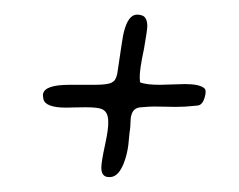

<svg xmlns="http://www.w3.org/2000/svg" viewBox="-20 -381 322 259"><path d="M243.2 -238.3Q229.5 -236.8 216.8 -236.8Q211.4 -236.8 201.9 -237.1Q192.4 -237.3 187.5 -237.3Q182.1 -237.3 170.4 -236.3Q159.7 -235.8 157.2 -225.6Q156.2 -222.7 156 -215.6Q155.8 -208.5 155.3 -205.6Q154.8 -203.6 154.3 -197.5Q153.8 -191.4 153.1 -185.3Q152.3 -179.2 150.9 -173.3Q143.1 -142.1 127.9 -142.1Q125 -142.1 123.5 -142.6Q116.7 -144.5 116.7 -154.8Q116.7 -162.6 121.6 -185.1Q126.5 -207.5 126 -216.8Q126 -230.5 117.2 -233.9Q111.8 -236.3 95.2 -236.3Q90.8 -236.3 82 -236.1Q73.2 -235.8 69.3 -235.8Q41.5 -235.8 38.6 -247.1Q37.6 -252.4 38.1 -254.4Q40.5 -266.6 73.7 -266.6H87.9H88.9Q93.3 -266.6 99.1 -266.6Q105 -266.6 108.2 -266.6Q111.3 -266.6 115.5 -266.8Q119.6 -267.1 121.6 -267.3Q123.5 -267.6 126.2 -268.1Q128.9 -268.6 130.1 -269.3Q131.3 -270 132.8 -271Q134.3 -272 135.3 -273.7Q136.2 -275.4 137 -277.3Q137.7 -279.3 138.2 -281.7Q138.7 -283.7 143.6 -317.9Q144 -319.8 145 -326.7Q146 -333.5 147 -337.4Q152.8 -361.3 165 -361.3Q168.9 -361.3 172.4 -359.9Q178.7 -356.9 178.7 -345.7Q178.7 -340.8 174.3 -315.4Q168 -286.1 168.5 -275.9Q168.5 -274.9 168.7 -272.9Q168.9 -271 168.9 -270Q176.8 -266.6 195.8 -266.6Q201.7 -266.6 212.9 -267.1Q224.1 -267.6 229.5 -267.6Q249.5 -267.6 255.9 -261.7Q258.8 -258.8 256.1 -249.5Q253.4 -240.2 247.6 -238.8Z"/></svg>

Font: Sintesa 4
Style: 4
Weight: 400
Version: Version 001.000